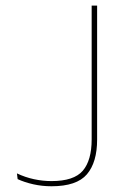

<svg xmlns="http://www.w3.org/2000/svg" viewBox="-20 -659 455 686"><path d="M164 6.5Q130.5 6.5 99.2 -0.5Q68 -7.5 43 -19L40.5 -39.5Q70 -25.5 101.2 -18.8Q132.5 -12 164 -12Q244 -12 275.8 -49Q307.5 -86 307.5 -161V-639H327V-160.5Q327 -79 290.5 -36.2Q254 6.5 164 6.5Z"/></svg>

Font: Anek Malayalam Thin
Style: Regular
Weight: 250
Version: Version 1.003